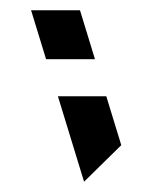

<svg xmlns="http://www.w3.org/2000/svg" viewBox="-20 -282 296 373"><path d="M143.3 71 215.6 0 186.5 -95H92.5ZM69.5 -167H164.5L135.4 -262H40.4Z"/></svg>

Font: Din Kursivschrift
Style: LeftEng
Weight: 400
Version: Version 1.089